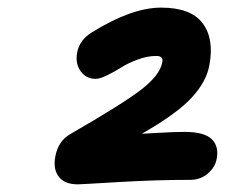

<svg xmlns="http://www.w3.org/2000/svg" viewBox="-20 -874 590 504"><path d="M184.1 -390.1Q149.9 -390.1 134.5 -409.9Q119.1 -429.7 125 -461.9Q132.3 -504.4 166 -522.9Q304.2 -602.5 352.1 -639.9Q399.9 -677.2 405.8 -710Q410.2 -727.1 390.1 -727.1Q367.2 -727.1 341.8 -717.8Q316.4 -708.5 298.3 -697Q280.3 -685.5 261.2 -676.3Q242.2 -667 231 -667Q206.1 -667 191.9 -686.8Q177.7 -706.5 182.1 -733.9Q188 -769 221.2 -789.1Q325.7 -854 402.8 -854Q481 -854 511.7 -813.2Q542.5 -772.5 529.8 -704.1Q522.5 -660.2 482.9 -617.4Q443.4 -574.7 352.1 -522.9Q356.4 -522.9 397.5 -525.4Q438.5 -527.8 464.8 -527.8Q515.6 -527.8 535.4 -509Q555.2 -490.2 548.8 -457Q544.9 -435.1 525.6 -418.5Q506.3 -401.9 479 -401.9Q388.7 -401.9 290 -396Q191.4 -390.1 184.1 -390.1Z"/></svg>

Font: Shantell Sans Irregular
Style: Bold Italic
Weight: 700
Italic angle: -11.31°
Designer: Stephen Nixon, Anya Danilova, Shantell Martin
Foundry: Arrow Type
Version: Version 1.006;[9816181b4]